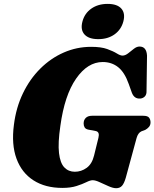

<svg xmlns="http://www.w3.org/2000/svg" viewBox="-20 -953 793 986"><path d="M448 -712.5Q499.5 -712.5 530.5 -701.2Q561.5 -690 579.5 -678.8Q597.5 -667.5 609 -667.5Q623 -667.5 637.8 -679Q652.5 -690.5 667.2 -702.2Q682 -714 696.5 -714Q732.5 -714 735 -667L732.5 -488Q733.5 -468 724.2 -458.2Q715 -448.5 701.5 -447Q670 -444 657.5 -476L641 -522Q620 -581.5 586.8 -608Q553.5 -634.5 507.5 -634.5Q430 -634.5 370.8 -549.2Q311.5 -464 290 -306.5Q277 -218.5 283 -167Q289 -115.5 310.5 -93.2Q332 -71 364 -71Q397.5 -71 425 -91Q452.5 -111 463 -154L485.5 -245.5Q493 -275.5 472 -280L432.5 -287.5Q419.5 -290.5 414.5 -299Q409.5 -307.5 409.5 -319Q409.5 -336.5 420.5 -347.5Q431.5 -358.5 453 -358.5H715.5Q738 -358.5 745.5 -348.8Q753 -339 753 -324.5Q753 -310.5 744.8 -301Q736.5 -291.5 726 -286L706 -278.5Q689 -270.5 681.5 -244.5L626 -40.5Q617.5 -11 606.5 1.2Q595.5 13.5 576.5 13.5Q560.5 13.5 537.5 3.2Q514.5 -7 492.2 -17.2Q470 -27.5 456 -27.5Q443.5 -27.5 423.5 -17.5Q403.5 -7.5 373.2 2.2Q343 12 300 12Q212.5 12 152 -26.8Q91.5 -65.5 64.8 -138.2Q38 -211 51.5 -312.5Q62.5 -400.5 97.8 -473.8Q133 -547 186.8 -600.5Q240.5 -654 307.2 -683.2Q374 -712.5 448 -712.5ZM484.5 -752Q435.5 -752 413.8 -776.2Q392 -800.5 403.5 -843Q414.5 -884.5 449 -908.8Q483.5 -933 532.5 -933Q582 -933 603.2 -908.8Q624.5 -884.5 613.5 -843Q602.5 -801 568.2 -776.5Q534 -752 484.5 -752Z"/></svg>

Font: Fraunces 72pt S050 Black
Style: Italic
Weight: 900
Italic angle: -16°
Version: Version 1.000; ttfautohint (v1.8.3)